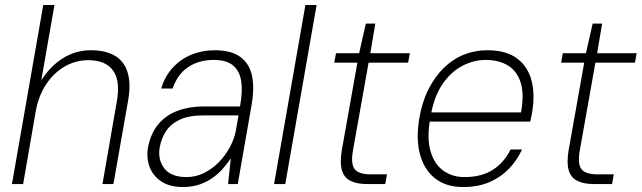

<svg xmlns="http://www.w3.org/2000/svg" viewBox="-20 -740 2580 772"><path d="M28 0 154 -720H199L146 -417Q183 -475 234 -506.5Q285 -538 345 -538Q405 -538 442.5 -515.5Q480 -493 493.5 -447.5Q507 -402 495 -335L436 0H392L449 -328Q465 -414 435 -456Q405 -498 335 -498Q284 -498 240 -472.5Q196 -447 165.5 -401Q135 -355 124 -294L73 0Z M716 12Q662 12 628.5 -10.5Q595 -33 581.5 -69Q568 -105 575 -147Q586 -204 616.5 -240.5Q647 -277 694 -294.5Q741 -312 798 -312H945Q956 -371 950 -412.5Q944 -454 917.5 -476.5Q891 -499 839 -499Q780 -499 737 -470.5Q694 -442 674 -384H628Q644 -436 677 -470.5Q710 -505 753 -521.5Q796 -538 842 -538Q912 -538 948.5 -509.5Q985 -481 994 -431.5Q1003 -382 992 -320L936 0H897L908 -103Q897 -87 880.5 -67Q864 -47 840.5 -29Q817 -11 786 0.5Q755 12 716 12ZM730 -28Q768 -28 801.5 -45Q835 -62 861.5 -89.5Q888 -117 905 -149.5Q922 -182 928 -213L939 -276H797Q741 -276 704.5 -259.5Q668 -243 648.5 -214Q629 -185 622 -147Q614 -97 641 -62.5Q668 -28 730 -28Z M1082 0 1208 -720H1253L1127 0Z M1455 0Q1416 0 1390 -12.5Q1364 -25 1355 -54.5Q1346 -84 1354 -134L1417 -488H1324L1331 -526H1424L1451 -645H1489L1469 -526H1628L1621 -488H1462L1399 -134Q1390 -82 1405.5 -60.5Q1421 -39 1471 -39H1536L1529 0Z M1842 12Q1773 12 1729 -23Q1685 -58 1668.5 -120Q1652 -182 1666 -264Q1677 -330 1702.5 -380.5Q1728 -431 1764 -466.5Q1800 -502 1844.5 -520Q1889 -538 1939 -538Q2015 -538 2059 -505Q2103 -472 2117.5 -415Q2132 -358 2119 -285Q2118 -277 2116 -269.5Q2114 -262 2112 -251H1695L1701 -288H2075Q2088 -362 2073.5 -408Q2059 -454 2022.5 -476.5Q1986 -499 1932 -499Q1885 -499 1839.5 -475.5Q1794 -452 1760 -403Q1726 -354 1712 -276L1709 -259Q1696 -182 1711.5 -130.5Q1727 -79 1763 -53.5Q1799 -28 1847 -28Q1915 -28 1960.5 -56.5Q2006 -85 2033 -139H2079Q2059 -95 2026 -61Q1993 -27 1947.5 -7.5Q1902 12 1842 12Z M2367 0Q2328 0 2302 -12.5Q2276 -25 2267 -54.5Q2258 -84 2266 -134L2329 -488H2236L2243 -526H2336L2363 -645H2401L2381 -526H2540L2533 -488H2374L2311 -134Q2302 -82 2317.5 -60.5Q2333 -39 2383 -39H2448L2441 0Z"/></svg>

Font: DM Sans 9pt ExtraLight
Style: Italic
Weight: 250
Italic angle: -10°
Version: Version 4.004;gftools[0.9.30]